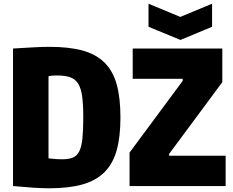

<svg xmlns="http://www.w3.org/2000/svg" viewBox="-20 -1001 1256 1033"><path d="M779 -981 950 -910 1121 -981V-857L951 -786L779 -857ZM677 -180 963 -566V-577H694V-740H1176V-559L890 -173V-163H1194V0H677ZM245 12Q207 12 161.5 9Q116 6 50 0V-740Q118 -744 163.5 -746.5Q209 -749 247 -749Q352 -749 424.5 -729Q497 -709 542.5 -664Q588 -619 608 -546.5Q628 -474 628 -369Q628 -264 607.5 -191.5Q587 -119 541.5 -74Q496 -29 423 -8.5Q350 12 245 12ZM314 -144Q349 -144 371.5 -153Q394 -162 406.5 -187Q419 -212 423.5 -256Q428 -300 428 -370Q428 -439 422 -482.5Q416 -526 400.5 -551Q385 -576 357 -585.5Q329 -595 285 -595Q268 -595 258.5 -594Q249 -593 241 -591V-149Q268 -146 284 -145Q300 -144 314 -144Z"/></svg>

Font: Encode Sans Compressed
Style: Black
Weight: 900
Designer: Pablo Impallari, Andres Torresi
Foundry: Pablo Impallari, Andres Torresi
Version: Version 1.000; ttfautohint (v1.00) -l 8 -r 50 -G 200 -x 14 -